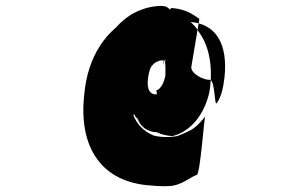

<svg xmlns="http://www.w3.org/2000/svg" viewBox="-20 -526 952 649"><path d="M739 -266C735 -229 727 -196 713 -178C704 -163 708 -256 689 -256C664 -256 622 -280 627 -302L654 -462C628 -481 603 -496 559 -499C558 -500 556 -493 554 -494C547 -502 538 -506 526 -506C498 -506 469 -499 443 -487C378 -457 331 -391 310 -312C290 -232 305 -161 364 -145C378 -135 390 -128 404 -124C414 -125 425 -132 434 -140C436 -134 439 -129 445 -125C454 -99 477 -80 510 -79C526 -71 545 -67 563 -66C624 -81 671 -138 688 -216C701 -300 687 -368 655 -414C632 -454 593 -481 544 -487C535 -487 526 -489 516 -489C484 -488 454 -482 428 -469C339 -427 276 -334 265 -208C244 -26 325 91 490 101C510 103 531 104 551 103C592 102 624 72 645 65C657 65 671 -142 674 -133C663 -119 642 -92 614 -81C602 -75 591 -70 579 -66C550 -61 522 -62 499 -68C434 -95 408 -161 420 -256C427 -316 450 -367 482 -402C513 -436 560 -461 618 -458C620 -454 621 -453 621 -452C713 -446 750 -374 739 -266ZM532 -314C527 -290 543 -348 538 -315C540 -300 539 -284 539 -269C534 -248 525 -226 508 -220C510 -216 510 -212 510 -207C480 -205 475 -236 482 -272C482 -272 477 -245 479 -251C481 -272 485 -288 490 -299C501 -315 516 -323 533 -322C534 -319 533 -316 532 -314Z"/></svg>

Font: Ugly Stick
Style: It
Weight: 400
Designer: Stig
Foundry: Cannot Into Space Fonts
Version: Version 0.99